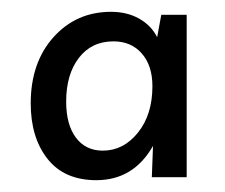

<svg xmlns="http://www.w3.org/2000/svg" viewBox="-20 -770 381 325"><path d="M296 -470H237L239 -523Q206 -465 143 -465Q89 -465 60.5 -501Q32 -537 32 -595Q32 -664 70.5 -707Q109 -750 168 -750Q195 -750 215.5 -738.5Q236 -727 246 -707L253 -745H296ZM172 -700Q135 -700 113.5 -672Q92 -644 92 -598Q92 -559 108.5 -537Q125 -515 154 -515Q189 -515 213.5 -545.5Q238 -576 238 -624Q238 -659 220 -679.5Q202 -700 172 -700Z"/></svg>

Font: LivvicRegular
Style: Regular
Weight: 400
Designer: Jacques Le Bailly, Baron von Fonthausen
Version: Version 1.001; ttfautohint (v1.8.2)